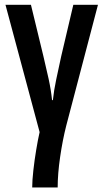

<svg xmlns="http://www.w3.org/2000/svg" viewBox="-20 -562 443 821"><path d="M398.9 -541.5 263.2 -24.4Q247.6 37.1 237.1 109.4Q226.6 181.6 226.6 239.7H117.7Q117.7 210 122.6 166.5Q127.4 123 134.8 78.9Q142.1 34.7 149.4 2.9L3.4 -541.5H112.3L165 -324.2Q177.2 -273.4 187.7 -225.6Q198.2 -177.7 202.6 -133.8H206.1Q210.4 -174.8 220.2 -221.2Q230 -267.6 241.7 -321.3L293.5 -541.5Z"/></svg>

Font: Open Sans Condensed SemiBold
Style: Regular
Weight: 600
Width: 3
Designer: Monotype Design Team
Foundry: Monotype Imaging Inc.
Version: Version 3.000; ttfautohint (v1.8.4)